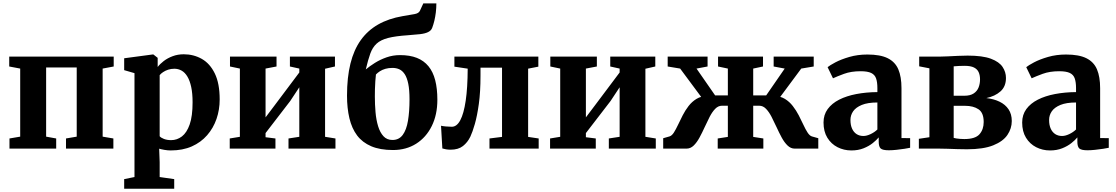

<svg xmlns="http://www.w3.org/2000/svg" viewBox="-20 -894 6711 1155"><path d="M37 0V-61L101.5 -72V-481.5L35.5 -494V-553.5H664V-494L597.5 -481.5V-72L662 -61V0H377V-61L441.5 -72V-488H257.5V-72L318 -61V0Z M727 241.5V183.5L789 171V-454L727 -472V-543.5L899.5 -566.5H902.5L928.5 -546V-491Q942 -509 965 -526.8Q988 -544.5 1018.8 -556Q1049.5 -567.5 1085.5 -567.5Q1144.5 -567.5 1193.8 -539.8Q1243 -512 1272.2 -452Q1301.5 -392 1301.5 -295.5Q1301.5 -234 1282.5 -178.8Q1263.5 -123.5 1226 -80.5Q1188.5 -37.5 1133.8 -13.2Q1079 11 1007 11Q988.5 11 968.8 7.5Q949 4 937.5 0.5L940.5 81V171L1028 183.5V241.5ZM1009.5 -51Q1045 -51 1074.2 -73.2Q1103.5 -95.5 1121 -145.2Q1138.5 -195 1138.5 -278.5Q1138.5 -332.5 1130.2 -370.8Q1122 -409 1107.2 -433.5Q1092.5 -458 1072.5 -469.2Q1052.5 -480.5 1029 -480.5Q1009 -480.5 991.5 -474.8Q974 -469 960.8 -460Q947.5 -451 940.5 -442V-74.5Q947.5 -65.5 966.2 -58.2Q985 -51 1009.5 -51Z M1362 0V-61L1423 -71V-481.5L1363.5 -494V-553.5H1643.5V-494L1577.5 -481.5V-188L1633 -261.5L1780.5 -458V-481.5L1724 -494V-553.5H1995V-494L1935.5 -480.5V-71L1998 -61V0H1715.5V-61L1780.5 -71V-369L1726 -286.5L1577.5 -93.5V-68.5L1637 -61V0Z M2344 8.5Q2266.5 8.5 2213.2 -14.2Q2160 -37 2128.2 -79.2Q2096.5 -121.5 2082 -182.2Q2067.5 -243 2067.5 -318.5Q2067.5 -428 2088 -511Q2108.5 -594 2150 -652.2Q2191.5 -710.5 2254.5 -746.5Q2317.5 -782.5 2402.5 -797Q2448.5 -805 2473.5 -809.2Q2498.5 -813.5 2506 -829L2526.5 -873.5H2605Q2605 -846 2601.8 -819.2Q2598.5 -792.5 2592.8 -768.8Q2587 -745 2579.5 -725.5Q2573 -709.5 2555 -700.8Q2537 -692 2507 -688.5Q2477 -685 2433.5 -682Q2358.5 -677 2314.2 -665.5Q2270 -654 2245.5 -631.5Q2221 -609 2207.5 -571.5Q2194 -534 2180.5 -476.5Q2204 -496 2235.5 -515.8Q2267 -535.5 2305.2 -549Q2343.5 -562.5 2386.5 -562.5Q2445.5 -562.5 2487.8 -545.8Q2530 -529 2557.5 -495.5Q2585 -462 2598 -411.5Q2611 -361 2611 -294Q2611 -203.5 2577.2 -135.5Q2543.5 -67.5 2483.5 -29.5Q2423.5 8.5 2344 8.5ZM2341 -52Q2380 -52 2402.5 -82.2Q2425 -112.5 2434.2 -167.5Q2443.5 -222.5 2443.5 -296Q2443.5 -353 2436 -389.8Q2428.5 -426.5 2414.8 -447.5Q2401 -468.5 2382.5 -477Q2364 -485.5 2341 -485.5Q2317 -485.5 2298.2 -480Q2279.5 -474.5 2265.5 -465.5Q2251.5 -456.5 2241.5 -446Q2239.5 -429.5 2237.8 -405.8Q2236 -382 2235.5 -357.5Q2235 -333 2235 -313.5Q2235 -265.5 2239 -219.2Q2243 -173 2254.5 -135Q2266 -97 2286.8 -74.5Q2307.5 -52 2341 -52Z M2690.5 6.5Q2675.5 6.5 2662.8 4.2Q2650 2 2641 -1L2633 -137.5Q2643.5 -135 2663 -133.2Q2682.5 -131.5 2698 -131.5Q2728 -131.5 2749 -171Q2770 -210.5 2781.5 -288.2Q2793 -366 2793.5 -481L2713.5 -493V-553.5H3218.5V-493L3157 -481V-70.5L3220.5 -61V0H2924.5V-61L3000 -70.5V-487H2870.5V-439Q2870.5 -341 2860.5 -269Q2850.5 -197 2836.5 -148.2Q2822.5 -99.5 2809.5 -72Q2793 -37.5 2765 -15.5Q2737 6.5 2690.5 6.5Z M3289 0V-61L3350 -71V-481.5L3290.5 -494V-553.5H3570.5V-494L3504.5 -481.5V-188L3560 -261.5L3707.5 -458V-481.5L3651 -494V-553.5H3922V-494L3862.5 -480.5V-71L3925 -61V0H3642.5V-61L3707.5 -71V-369L3653 -286.5L3504.5 -93.5V-68.5L3564 -61V0Z M3969.5 0V-62.5L4008 -73.5Q4022 -78 4034 -97Q4046 -116 4058.8 -143.2Q4071.5 -170.5 4086.8 -200.2Q4102 -230 4122.2 -256.2Q4142.5 -282.5 4170 -299.2Q4197.5 -316 4235 -316.5L4241.5 -252.5L4071.5 -481.5L3996.5 -494V-553.5H4236.5V-494L4170 -481.5L4282 -320H4358.5V-481.5L4299.5 -494V-553.5H4570V-494L4511 -481.5V-320H4589L4700.5 -481.5L4634 -494V-553.5H4875V-494L4800 -481.5L4630 -252.5L4636.5 -316.5Q4674 -316 4701.5 -299.2Q4729 -282.5 4749.2 -256.2Q4769.5 -230 4785 -200.2Q4800.5 -170.5 4813 -143.2Q4825.5 -116 4837.8 -97Q4850 -78 4863.5 -73.5L4902.5 -62.5V0H4760.5Q4737 0 4717.8 -18.5Q4698.5 -37 4682.5 -66.5Q4666.5 -96 4651.5 -129Q4636.5 -162 4621.2 -191.5Q4606 -221 4588 -239.5Q4570 -258 4547.5 -258H4511V-70.5L4572 -61V0H4297.5V-61L4358.5 -70.5V-258H4323Q4300.5 -258 4282.5 -239.5Q4264.5 -221 4249.2 -191.5Q4234 -162 4219 -129Q4204 -96 4188 -66.5Q4172 -37 4153 -18.5Q4134 0 4110 0Z M5101.5 11Q5056.5 11 5018.2 -8.5Q4980 -28 4957 -65.5Q4934 -103 4934 -157Q4934 -203.5 4959 -237.8Q4984 -272 5028.2 -294.5Q5072.5 -317 5131.2 -328.2Q5190 -339.5 5258 -340V-364Q5258 -400 5250.2 -422.2Q5242.5 -444.5 5220.8 -455Q5199 -465.5 5157 -465.5Q5100 -465.5 5057.2 -449.8Q5014.5 -434 4991 -423L4958.5 -490Q4971 -500.5 5005.2 -518.8Q5039.5 -537 5089.5 -551.5Q5139.5 -566 5198 -566Q5275.5 -566 5320.2 -543.8Q5365 -521.5 5384 -476.8Q5403 -432 5403 -363.5V-63.5L5455 -63V-5Q5444 -2.5 5421.5 1Q5399 4.5 5373.5 7.2Q5348 10 5327 10Q5290.5 10 5278.2 -0.5Q5266 -11 5266 -42V-67.5Q5253.5 -52 5230.5 -33.5Q5207.5 -15 5175 -2Q5142.5 11 5101.5 11ZM5174 -76Q5193.5 -76 5217.2 -87.2Q5241 -98.5 5258 -115V-277.5Q5200 -277.5 5164.2 -262.8Q5128.5 -248 5112.2 -224.5Q5096 -201 5096 -172.5Q5096 -141.5 5105.8 -120Q5115.5 -98.5 5133 -87.2Q5150.5 -76 5174 -76Z M5797 4Q5769.5 4 5739 3Q5708.5 2 5680 1Q5651.5 0 5630 0H5507.5V-59L5571 -68.5V-483L5509.5 -495V-553.5H5634.5Q5653 -553.5 5682.2 -555Q5711.5 -556.5 5743.5 -558Q5775.5 -559.5 5801 -559.5Q5890.5 -559.5 5940.8 -540.8Q5991 -522 6011.2 -491.2Q6031.5 -460.5 6031.5 -425Q6031.5 -373.5 5998.5 -344.2Q5965.5 -315 5913.5 -304Q5958.5 -299 5993 -282.2Q6027.5 -265.5 6047 -236.5Q6066.5 -207.5 6066.5 -166Q6066.5 -121 6040.2 -82.2Q6014 -43.5 5955 -19.8Q5896 4 5797 4ZM5781 -57.5Q5846.5 -57.5 5872 -86.2Q5897.5 -115 5897.5 -160Q5897.5 -215.5 5866.5 -236.5Q5835.5 -257.5 5785.5 -257.5H5717V-64.5Q5723.5 -62.5 5733.5 -61Q5743.5 -59.5 5755.8 -58.5Q5768 -57.5 5781 -57.5ZM5717 -318H5780.5Q5816.5 -318 5837.2 -331.8Q5858 -345.5 5866.8 -368Q5875.5 -390.5 5875.5 -416.5Q5875.5 -441.5 5867.2 -459.8Q5859 -478 5839 -488Q5819 -498 5782.5 -498Q5765.5 -498 5748.8 -497.2Q5732 -496.5 5717 -495Z M6296.5 11Q6251.5 11 6213.2 -8.5Q6175 -28 6152 -65.5Q6129 -103 6129 -157Q6129 -203.5 6154 -237.8Q6179 -272 6223.2 -294.5Q6267.5 -317 6326.2 -328.2Q6385 -339.5 6453 -340V-364Q6453 -400 6445.2 -422.2Q6437.5 -444.5 6415.8 -455Q6394 -465.5 6352 -465.5Q6295 -465.5 6252.2 -449.8Q6209.5 -434 6186 -423L6153.5 -490Q6166 -500.5 6200.2 -518.8Q6234.5 -537 6284.5 -551.5Q6334.5 -566 6393 -566Q6470.5 -566 6515.2 -543.8Q6560 -521.5 6579 -476.8Q6598 -432 6598 -363.5V-63.5L6650 -63V-5Q6639 -2.5 6616.5 1Q6594 4.5 6568.5 7.2Q6543 10 6522 10Q6485.5 10 6473.2 -0.5Q6461 -11 6461 -42V-67.5Q6448.5 -52 6425.5 -33.5Q6402.5 -15 6370 -2Q6337.5 11 6296.5 11ZM6369 -76Q6388.5 -76 6412.2 -87.2Q6436 -98.5 6453 -115V-277.5Q6395 -277.5 6359.2 -262.8Q6323.5 -248 6307.2 -224.5Q6291 -201 6291 -172.5Q6291 -141.5 6300.8 -120Q6310.5 -98.5 6328 -87.2Q6345.5 -76 6369 -76Z"/></svg>

Font: Merriweather 24pt ExtraBold
Style: Regular
Weight: 800
Version: Version 2.100